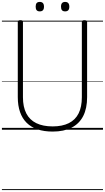

<svg xmlns="http://www.w3.org/2000/svg" viewBox="-20 -1357 1097 2008"><path d="M531 19Q441 19 373 -4Q305 -27 259 -72.5Q213 -118 189.5 -185.5Q166 -253 166 -342V-1127Q166 -1137 172.5 -1141.5Q179 -1146 193 -1146Q208 -1146 214 -1141.5Q220 -1137 220 -1127V-340Q220 -239 255 -171Q290 -103 359.5 -69Q429 -35 531 -35Q631 -35 699.5 -69Q768 -103 802 -171Q836 -239 836 -340V-1127Q836 -1137 842.5 -1141.5Q849 -1146 863 -1146Q891 -1146 891 -1127V-342Q891 -223 850 -143Q809 -63 728.5 -22Q648 19 531 19ZM396 -1238Q374 -1238 363.5 -1250Q353 -1262 353 -1287Q353 -1313 363.5 -1325Q374 -1337 396 -1337Q418 -1337 429 -1324.5Q440 -1312 440 -1287Q440 -1262 429 -1250Q418 -1238 396 -1238ZM661 -1238Q639 -1238 628.5 -1250Q618 -1262 618 -1287Q618 -1313 629 -1325Q640 -1337 661 -1337Q683 -1337 694 -1324.5Q705 -1312 705 -1287Q705 -1262 694 -1250Q683 -1238 661 -1238ZM0 621H1057V631H0ZM0 -20H1057V0H0ZM0 -505H1057V-500H0ZM0 -1141H1057V-1131H0Z"/></svg>

Font: Playwrite BR Guides
Style: Regular
Weight: 400
Designer: Veronika Burian, José Scaglione
Foundry: TypeTogether
Version: Version 1.003